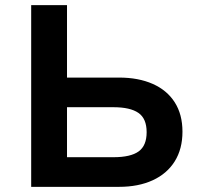

<svg xmlns="http://www.w3.org/2000/svg" viewBox="-20 -725 784 745"><path d="M101 0V-705H240V-424H442Q517 -424 572.5 -399.5Q628 -375 658 -328Q688 -281 688 -214Q688 -147 658 -99Q628 -51 572.5 -25.5Q517 0 442 0ZM240 -115H420Q487 -115 518 -137.5Q549 -160 549 -212Q549 -265 517 -287Q485 -309 420 -309H240Z"/></svg>

Font: Nunito Sans 6pt
Style: Bold
Weight: 700
Version: Version 3.101;gftools[0.9.27]